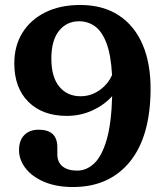

<svg xmlns="http://www.w3.org/2000/svg" viewBox="-20 -736 663 772"><path d="M273.5 16Q206.5 16 157.8 -4.8Q109 -25.5 82.8 -59.5Q56.5 -93.5 56.5 -132.5Q56.5 -171.5 77.8 -193Q99 -214.5 135.5 -214.5Q210.5 -214.5 210.5 -144V-115.5Q210.5 -84 231.5 -67Q252.5 -50 290.5 -50Q328 -50 358.8 -79Q389.5 -108 408.8 -173.8Q428 -239.5 431 -349.5Q400 -314.5 352 -292.2Q304 -270 248.5 -270Q151 -270 94.2 -326.5Q37.5 -383 37.5 -481Q37.5 -552 70.5 -604.8Q103.5 -657.5 163 -686.8Q222.5 -716 302.5 -716Q393.5 -716 457.2 -674.5Q521 -633 553.8 -556Q586.5 -479 585.5 -372.5Q583.5 -184 500.8 -84Q418 16 273.5 16ZM186.5 -500.5Q186.5 -426 218.5 -387.5Q250.5 -349 304 -349Q345.5 -349 380 -373.2Q414.5 -397.5 430.5 -434.5Q426 -517 407.5 -564.2Q389 -611.5 360.8 -631Q332.5 -650.5 298 -650.5Q248 -650.5 217.2 -612Q186.5 -573.5 186.5 -500.5Z"/></svg>

Font: Fraunces 9pt SuperSoft SemiBold
Style: Regular
Weight: 600
Version: Version 1.000;[0bf87f6ff]